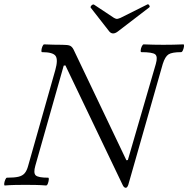

<svg xmlns="http://www.w3.org/2000/svg" viewBox="-27 -879 895 913"><path d="M571 14Q567 14 563 10.5Q559 7 556 0L284 -568L276 -567L141 -91Q131 -56 143 -45Q155 -34 202 -34Q206 -34 205 -24.5Q204 -15 200.5 -6Q197 3 192 3Q167 1 142.5 0.5Q118 0 94 0Q69 0 45 0.5Q21 1 -4 3Q-8 3 -7 -6Q-6 -15 -2 -24.5Q2 -34 6 -34Q41 -34 60.5 -38.5Q80 -43 90.5 -55.5Q101 -68 107 -91L236 -546Q250 -596 237 -613.5Q224 -631 173 -631Q169 -631 170 -640.5Q171 -650 175 -659Q179 -668 183 -668Q205 -667 226.5 -666.5Q248 -666 270 -666Q296 -666 306 -661.5Q316 -657 323 -643L574 -117L581 -118L714 -575Q724 -610 711 -620.5Q698 -631 645 -631Q641 -631 642 -640.5Q643 -650 647.5 -659Q652 -668 656 -668Q679 -667 703 -666.5Q727 -666 750 -666Q774 -666 797.5 -666.5Q821 -667 845 -668Q849 -668 848 -659Q847 -650 843 -640.5Q839 -631 834 -631Q791 -631 774.5 -620.5Q758 -610 747 -575L583 0Q578 14 571 14ZM511 -720Q501 -720 493 -729L404 -843Q403 -846 405.5 -850Q408 -854 412.5 -856.5Q417 -859 420 -857L515 -794Q519 -792 522.5 -790.5Q526 -789 529 -789Q533 -789 546 -794L674 -858Q677 -860 680 -857Q683 -854 684.5 -850.5Q686 -847 683 -844L533 -729Q521 -720 511 -720Z"/></svg>

Font: Junicode VF
Style: Italic
Weight: 400
Italic angle: -11°
Designer: Peter S. Baker
Version: Version 2.209